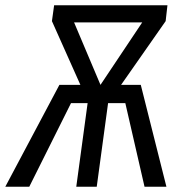

<svg xmlns="http://www.w3.org/2000/svg" viewBox="-47 -708 698 728"><path d="M412.1 -386.2H486.8L584 0H501L428.2 -316.9H362.8L319.8 0H242.2L285.2 -316.9H222.2L64 0H-26.9L178.2 -386.2H257.8L149.9 -627.9L158.2 -688H587.9L581.1 -627.9ZM233.9 -623 334 -386.2 492.2 -623Z"/></svg>

Font: Fira Sans Compressed Book
Style: Italic
Weight: 350
Width: 3
Italic angle: -8°
Designer: Carrois Corporate & Edenspiekermann AG
Foundry: Carrois Corporate GbR & Edenspiekermann AG
Version: Version 4.203;PS 004.203;hotconv 1.0.88;makeotf.lib2.5.64775